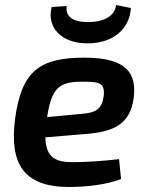

<svg xmlns="http://www.w3.org/2000/svg" viewBox="-20 -734 588 766"><path d="M330 -561C432 -561 498 -620 502 -702L443 -714C439 -672 398 -646 331 -646C272 -646 240 -667 246 -710L186 -706C166 -625 223 -561 330 -561ZM317 -504C136 -504 65 -449 40 -258C17 -78 77 12 255 12C317 12 405 4 463 -20L455 -99C396 -92 323 -87 271 -87C204 -87 163 -103 161 -186L316 -199C439 -207 499 -242 513 -341C526 -439 489 -504 317 -504ZM394 -352C387 -299 362 -284 308 -280L168 -267C186 -382 215 -407 302 -408C373 -408 399 -407 394 -352Z"/></svg>

Font: Exo 2 Semi Bold
Style: Italic
Weight: 600
Italic angle: -8°
Designer: Natanael Gama
Version: Version 1.001;PS 001.001;hotconv 1.0.88;makeotf.lib2.5.64775